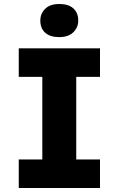

<svg xmlns="http://www.w3.org/2000/svg" viewBox="-20 -942 595 962"><path d="M74 0V-143H192V-557H74V-700H481V-557H362V-143H481V0ZM277 -756Q231 -756 206.5 -778Q182 -800 182 -839Q182 -874 206.5 -898Q231 -922 277 -922Q323 -922 347.5 -900Q372 -878 372 -839Q372 -804 347 -780Q322 -756 277 -756Z"/></svg>

Font: Lexend
Style: Bold
Weight: 700
Designer: Bonnie Shaver-Troup, Thomas Jockin
Foundry: Lexend
Version: Version 1.007; ttfautohint (v1.8.3)